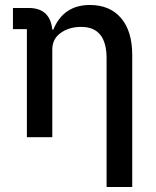

<svg xmlns="http://www.w3.org/2000/svg" viewBox="-20 -551 625 771"><path d="M408 200V-317Q408 -443 306 -443Q258 -443 224 -419Q190 -395 190 -352V0H88V-434H32V-519H95Q177 -519 189 -440L190 -432H194Q235 -531 341 -531Q421 -531 466 -478.5Q511 -426 511 -330V200Z"/></svg>

Font: Anuphan Medium
Style: Regular
Weight: 500
Designer: Mike Abbink, Paul van der Laan, Pieter van Rosmalen, Mint Tantisuwanna
Foundry: Bold Monday; Cadson Demak
Version: Version 3.002;hotconv 1.0.109;makeotfexe 2.5.65596